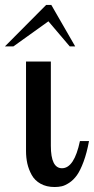

<svg xmlns="http://www.w3.org/2000/svg" viewBox="-58 -748 379 774"><path d="M46.9 -500H147V-160.2Q147 -69.8 191.9 -69.8Q241.2 -69.8 264.2 -179.2H300.8Q292 -131.3 278.8 -95.9Q265.6 -60.5 252 -41.5Q238.3 -22.5 221.2 -11.2Q204.1 0 190.9 2.9Q177.7 5.9 162.1 5.9Q129.4 5.9 105.7 -7.3Q82 -20.5 69.8 -42.7Q57.6 -64.9 52.2 -88.6Q46.9 -112.3 46.9 -139.2ZM245.1 -561H223.1L137.2 -662.1L-3.9 -561H-38.1L127.9 -728H148.9Z"/></svg>

Font: Lobster Two
Style: Regular
Weight: 400
Designer: Pablo Impallari
Foundry: Pablo Impallari. www.impallari.com
Version: Version 1.006